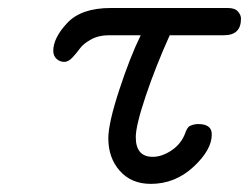

<svg xmlns="http://www.w3.org/2000/svg" viewBox="-20 -450 616 475"><path d="M111.8 -324.2Q111.8 -356.4 146.5 -393.3Q181.2 -430.2 253.9 -430.2H543.9Q561 -430.2 568.6 -421.6Q576.2 -413.1 576.2 -403.8Q576.2 -362.8 534.2 -362.8H399.9Q364.7 -284.7 340.3 -211.9Q315.9 -139.2 315.9 -110.8Q315.9 -62 357.9 -62Q379.9 -62 402.8 -76.9Q425.8 -91.8 436 -115.2L438 -120.1Q439.9 -125 440.4 -126.5Q440.9 -127.9 443.8 -132.6Q446.8 -137.2 450 -138.7Q453.1 -140.1 458.5 -141.6Q463.9 -143.1 470.2 -143.1Q504.4 -143.1 503.9 -117.2Q503.9 -79.1 458.5 -37.1Q413.1 4.9 353 4.9Q305.2 4.9 276.6 -27.1Q248 -59.1 248 -107.9Q248 -145 274.9 -227.1Q301.8 -309.1 328.1 -362.8H249Q224.1 -362.8 205.1 -352.3Q186 -341.8 177.5 -329.8Q168.9 -317.9 158.9 -307.4Q148.9 -296.9 139.2 -296.9Q127.9 -296.9 119.9 -304.4Q111.8 -312 111.8 -324.2Z"/></svg>

Font: CMU Typewriter Text
Style: Italic
Weight: 500
Italic angle: -14.04°
Version: Version 0.7.0